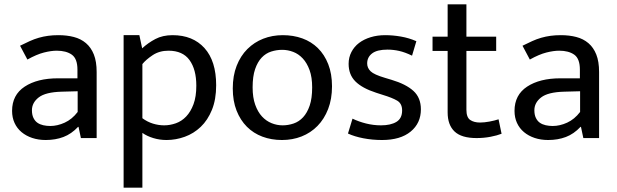

<svg xmlns="http://www.w3.org/2000/svg" viewBox="-20 -640 2858 890"><path d="M73 -428Q97 -440 118 -449.5Q139 -459 160 -465Q181 -471 203 -474Q225 -477 251 -477Q290 -477 322.5 -468.5Q355 -460 378.5 -440Q402 -420 415 -387.5Q428 -355 428 -306V0H355L344 -52H342Q311 -19 274 -5Q237 9 192 9Q158 9 129.5 -0.5Q101 -10 80 -27.5Q59 -45 47.5 -70Q36 -95 36 -126Q36 -200 94.5 -238.5Q153 -277 249 -277H339V-317Q339 -368 313 -386.5Q287 -405 243 -405Q217 -405 183.5 -396.5Q150 -388 107 -364ZM340 -217 266 -215Q191 -213 159.5 -188.5Q128 -164 128 -129Q128 -108 135 -93.5Q142 -79 153.5 -71Q165 -63 180.5 -59.5Q196 -56 213 -56Q246 -56 280 -71.5Q314 -87 340 -121Z M752 9Q720 9 690.5 0Q661 -9 640 -24V230H553V-477H626L639 -416Q666 -441 700 -459Q734 -477 780 -477Q874 -477 928 -417Q982 -357 982 -245Q982 -179 962.5 -131Q943 -83 910.5 -52Q878 -21 836.5 -6Q795 9 752 9ZM761 -405Q719 -405 688 -384.5Q657 -364 640 -343V-92Q663 -75 689 -67Q715 -59 741 -59Q768 -59 795 -68.5Q822 -78 843 -100Q864 -122 877 -157Q890 -192 890 -243Q890 -318 858.5 -361.5Q827 -405 761 -405Z M1519 -240Q1519 -181 1501 -134.5Q1483 -88 1451.5 -56Q1420 -24 1378 -7.5Q1336 9 1287 9Q1238 9 1196.5 -6.5Q1155 -22 1124.5 -52.5Q1094 -83 1076.5 -127.5Q1059 -172 1059 -230Q1059 -289 1077 -335Q1095 -381 1126.5 -412.5Q1158 -444 1200 -460.5Q1242 -477 1291 -477Q1340 -477 1381.5 -462Q1423 -447 1453.5 -417Q1484 -387 1501.5 -342.5Q1519 -298 1519 -240ZM1427 -235Q1427 -282 1415 -315Q1403 -348 1383.5 -369Q1364 -390 1339 -399.5Q1314 -409 1288 -409Q1262 -409 1237 -401Q1212 -393 1193 -373Q1174 -353 1162.5 -319.5Q1151 -286 1151 -235Q1151 -188 1163 -154.5Q1175 -121 1194.5 -100Q1214 -79 1239 -69Q1264 -59 1290 -59Q1316 -59 1341 -67.5Q1366 -76 1385 -96.5Q1404 -117 1415.5 -150.5Q1427 -184 1427 -235Z M1890 -382Q1857 -398 1830 -404Q1803 -410 1776 -410Q1728 -410 1705 -392.5Q1682 -375 1682 -346Q1682 -325 1698 -309.5Q1714 -294 1765 -279L1795 -270Q1862 -250 1896.5 -218.5Q1931 -187 1931 -133Q1931 -69 1883.5 -30Q1836 9 1751 9Q1706 9 1664.5 1Q1623 -7 1593 -21L1614 -90Q1643 -76 1677 -67.5Q1711 -59 1746 -59Q1791 -59 1817.5 -75Q1844 -91 1844 -128Q1844 -160 1821 -173.5Q1798 -187 1755 -200L1724 -210Q1659 -231 1627.5 -262.5Q1596 -294 1596 -344Q1596 -374 1609 -399Q1622 -424 1644.5 -441Q1667 -458 1698 -467.5Q1729 -477 1766 -477Q1801 -477 1838.5 -470.5Q1876 -464 1910 -449Z M2280 -404H2142V-131Q2142 -96 2159.5 -84Q2177 -72 2205 -72Q2225 -72 2249 -76.5Q2273 -81 2291 -87L2305 -20Q2285 -12 2254 -6Q2223 0 2189 0Q2119 0 2087 -30.5Q2055 -61 2055 -119V-404H1985V-470H2055V-620H2142V-470H2280Z M2402 -428Q2426 -440 2447 -449.5Q2468 -459 2489 -465Q2510 -471 2532 -474Q2554 -477 2580 -477Q2619 -477 2651.5 -468.5Q2684 -460 2707.5 -440Q2731 -420 2744 -387.5Q2757 -355 2757 -306V0H2684L2673 -52H2671Q2640 -19 2603 -5Q2566 9 2521 9Q2487 9 2458.5 -0.5Q2430 -10 2409 -27.5Q2388 -45 2376.5 -70Q2365 -95 2365 -126Q2365 -200 2423.5 -238.5Q2482 -277 2578 -277H2668V-317Q2668 -368 2642 -386.5Q2616 -405 2572 -405Q2546 -405 2512.5 -396.5Q2479 -388 2436 -364ZM2669 -217 2595 -215Q2520 -213 2488.5 -188.5Q2457 -164 2457 -129Q2457 -108 2464 -93.5Q2471 -79 2482.5 -71Q2494 -63 2509.5 -59.5Q2525 -56 2542 -56Q2575 -56 2609 -71.5Q2643 -87 2669 -121Z"/></svg>

Font: Mukta Malar
Style: Regular
Weight: 400
Designer: Aadarsh Rajan, Girish Dalvi, Yashodeep Gholap
Foundry: Ek Type
Version: Version 2.538;PS 1.000;hotconv 16.6.51;makeotf.lib2.5.65220;